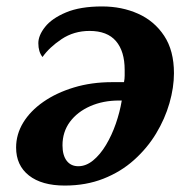

<svg xmlns="http://www.w3.org/2000/svg" viewBox="-20 -566 601 596"><path d="M181.1 10Q109.5 10 69.8 -21.3Q30 -52.6 30 -108Q30 -149 52 -185.3Q74.1 -221.6 114.5 -249.8Q155 -278 209.5 -294.5Q264 -311 328 -311H364.9Q367 -321.3 367 -331.2Q367 -341 367 -349Q367 -406.8 340 -438.4Q313 -470 258.1 -470Q209.3 -470 171.1 -444.5Q133 -419 112 -389Q99 -405 99 -432Q99 -456 120 -482.5Q141 -509 185 -527.5Q229 -546 296.9 -546Q358 -546 408.5 -523.5Q459 -501 489.5 -455Q520 -409 520 -338.7Q520 -294.5 506 -245.7Q492 -197 464.5 -151.5Q437 -106 396 -69.3Q355.1 -32.6 301 -11.3Q247 10 181.1 10ZM223.1 -50Q247 -50 269 -68Q291 -86 309 -116Q327 -146 339.5 -182Q352 -218 358 -254H349.5Q300 -254 260 -236.4Q220.1 -218.8 197 -187.7Q174 -156.5 174 -115Q174 -84 187 -67Q200 -50 223.1 -50Z"/></svg>

Font: Noto Serif
Style: Italic
Weight: 400
Italic angle: -12°
Designer: Monotype Design Team
Foundry: Monotype Imaging Inc.
Version: Version 2.013